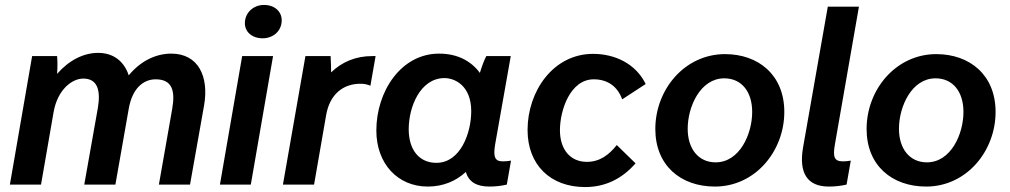

<svg xmlns="http://www.w3.org/2000/svg" viewBox="-20 -747 4089 777"><path d="M20 0H146L197 -294C213 -384 271 -429 317 -429C375 -429 388 -381 376 -310L321 0H447L501 -307C515 -387 558 -426 610 -426C679 -426 689 -377 677 -307L623 0H749L806 -321C826 -437 783 -530 673 -530C614 -530 551 -503 501 -442C483 -497 441 -533 377 -533C318 -533 259 -503 211 -448C213 -476 213 -499 211 -520H110Z M870 0H995L1085 -520H960ZM1043 -592C1085 -592 1120 -621 1120 -665C1120 -700 1092 -727 1048 -727C1006 -727 971 -696 971 -653C971 -618 1000 -592 1043 -592Z M1125 0H1251L1300 -282C1314 -362 1366 -411 1446 -408C1459 -407 1470 -404 1479 -400L1500 -520H1485C1421 -520 1364 -497 1320 -454C1320 -475 1319 -498 1318 -520H1216Z M1960 8C1986 8 2010 5 2031 0L2048 -97C2037 -95 2027 -94 2015 -94C1983 -94 1975 -111 1984 -164L2047 -520H1948C1938 -501 1929 -475 1922 -452C1886 -501 1830 -530 1757 -530C1602 -530 1503 -376 1503 -219C1503 -84 1590 8 1711 8C1773 8 1825 -14 1865 -51C1877 -12 1907 8 1960 8ZM1779 -431C1820 -431 1887 -401 1887 -297C1887 -208 1843 -88 1746 -88C1676 -88 1634 -141 1634 -224C1634 -315 1681 -431 1779 -431Z M2348 10C2429 10 2497 -23 2552 -86L2476 -160C2445 -121 2408 -92 2355 -92C2287 -92 2246 -143 2246 -220C2246 -300 2287 -426 2383 -426C2441 -426 2480 -395 2498 -345L2593 -407C2553 -489 2469 -529 2380 -529C2219 -529 2115 -378 2115 -221C2115 -81 2206 10 2348 10Z M2873 8C3037 8 3154 -136 3154 -294C3154 -444 3049 -528 2914 -528C2751 -528 2632 -385 2632 -225C2632 -77 2735 8 2873 8ZM2876 -90C2807 -90 2763 -144 2763 -226C2763 -315 2814 -430 2911 -430C2981 -430 3024 -376 3024 -294C3024 -204 2973 -90 2876 -90Z M3334 8C3360 8 3384 5 3406 0L3423 -97C3412 -95 3401 -94 3391 -94C3355 -94 3350 -113 3359 -164L3456 -720H3330L3230 -151C3212 -48 3246 8 3334 8Z M3728 8C3892 8 4009 -136 4009 -294C4009 -444 3904 -528 3769 -528C3606 -528 3487 -385 3487 -225C3487 -77 3590 8 3728 8ZM3731 -90C3662 -90 3618 -144 3618 -226C3618 -315 3669 -430 3766 -430C3836 -430 3879 -376 3879 -294C3879 -204 3828 -90 3731 -90Z"/></svg>

Font: Fixel Text 20240404 SemiBold
Style: Italic
Weight: 600
Width: 4
Italic angle: -10°
Designer: AlfaBravo + MacPaw
Foundry: Kyrylo Tkachov, Marchela Mozhyna, Serhii Makarenko, Maria Weinstein, Zakhar Kryvoshyya
Version: Version 1.211;Glyphs 3.2 (3225)